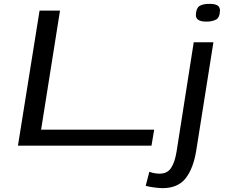

<svg xmlns="http://www.w3.org/2000/svg" viewBox="-20 -755 1188 995"><path d="M73 0 185 -700H291L193 -83H779L765 0ZM1066 -735Q1095 -735 1107.5 -726.5Q1120 -718 1120 -701Q1119 -664 1099.5 -653.5Q1080 -643 1049 -643Q995 -643 995 -677Q996 -711 1012.5 -723Q1029 -735 1066 -735ZM1086 -536 997 25Q982 118 942 169Q902 220 822 220Q810 220 783 217Q756 214 735 208L754 135Q769 141 783 143Q797 145 807 145Q847 145 866.5 115.5Q886 86 895 31L984 -536Z"/></svg>

Font: Georama ExtraExtended
Style: Italic
Weight: 400
Width: 8
Italic angle: -9°
Designer: Jean-Baptiste Levee
Foundry: Production Type
Version: Version 1.000